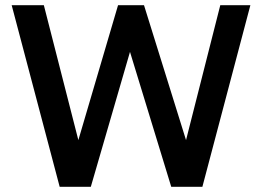

<svg xmlns="http://www.w3.org/2000/svg" viewBox="-20 -720 1010 740"><path d="M210 0 25 -700H149L282 -180L435 -700H535L697 -180L829 -700H945L760 0H640L481 -520L330 0Z"/></svg>

Font: Golos Text Medium
Style: Regular
Weight: 500
Designer: A.Korolkova, Vitaly Kuzmin
Foundry: ParaType Ltd
Version: Version 2.004